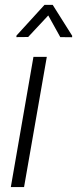

<svg xmlns="http://www.w3.org/2000/svg" viewBox="-20 -759 313 779"><path d="M272.9 -613.8 272.5 -607.9 224.6 -608.4 175.8 -696.3 94.2 -608.9 46.4 -608.4 46.9 -614.7 160.6 -739.3H193.8ZM77.6 0H23.9L115.7 -528.3H169.9Z"/></svg>

Font: TypoPRO Roboto
Style: Italic
Weight: 300
Italic angle: -12°
Designer: Google
Version: Version 2.136; 2016